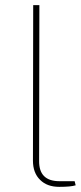

<svg xmlns="http://www.w3.org/2000/svg" viewBox="-20 -720 314 746"><path d="M132 -95Q131 -16 211 -16H270L274 0Q255 6 210 6Q163 6 136 -21Q108 -48 108 -96L109 -700H133Z"/></svg>

Font: Taylor Sans Thin
Style: Regular
Weight: 100
Italic angle: -8°
Designer: Natanael Gama
Version: Version 1.001 September 8, 2015